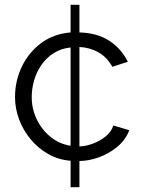

<svg xmlns="http://www.w3.org/2000/svg" viewBox="-20 -665 601 805"><path d="M276 120V9Q225 5 182.5 -19Q140 -43 108.5 -81Q77 -119 60 -164.5Q43 -210 43 -258Q43 -326 71.5 -385.5Q100 -445 152 -484Q204 -523 276 -529V-645H313V-529Q387 -527 437.5 -494.5Q488 -462 516 -406L451 -385Q428 -426 392 -446Q356 -466 313 -468V-51Q340 -52 370 -63Q400 -74 424 -94Q448 -114 455 -139L522 -119Q506 -77 470 -48Q434 -19 392 -4.5Q350 10 313 10V120ZM113 -258Q113 -209 134 -165Q155 -121 192 -91Q229 -61 276 -54V-466Q237 -462 206.5 -443Q176 -424 155 -394.5Q134 -365 123.5 -329.5Q113 -294 113 -258Z"/></svg>

Font: Raleway Thin
Style: Regular
Weight: 400
Version: Version 4.026